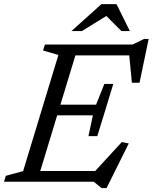

<svg xmlns="http://www.w3.org/2000/svg" viewBox="-38 -904 760 955"><path d="M252.5 -630.5 176 -653 185.5 -682.5H353.5L146 0H-18L-9 -29.5L77 -53ZM603 -647.5 624 -628.5H285L302.5 -682.5H621.5L679 -710.5H701.5L656 -492.5H618ZM467 31.5 428.5 0H94L111.5 -53.5H463.5L418 -34.5L568 -197.5L602.5 -190.5L492 31.5ZM446 -227H402L424 -330.5H195L211.5 -383.5H440L481 -486.5H525.5L486 -357ZM317.5 -749.5 466.5 -883.5H541.5L608 -749.5H566L485 -830.5H500.5L369.5 -749.5Z"/></svg>

Font: Newsreader
Style: Italic
Weight: 400
Italic angle: -17°
Designer: Hugues Gentile
Foundry: Production Type
Version: Version 1.003